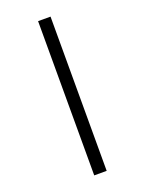

<svg xmlns="http://www.w3.org/2000/svg" viewBox="-176 -905 852 1130"><g transform="rotate(-20 250.0 -340.0)"><path d="M211 143V-823H289V143Z"/></g></svg>

Font: Iosevka srxl
Style: Regular
Weight: 400
Monospace: yes
Designer: Belleve Invis
Foundry: Belleve Invis
Version: Version 33.0.1; ttfautohint (v1.8.3)